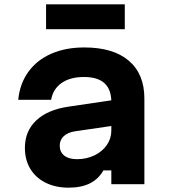

<svg xmlns="http://www.w3.org/2000/svg" viewBox="-20 -851 790 887"><path d="M505 -270.5 326.5 -244.4Q293.1 -239.3 274.5 -222Q256 -204.6 256 -178.1Q256 -148.7 276.8 -132.2Q297.5 -115.6 335.9 -115.6Q379.7 -115.6 416.1 -133.2Q452.6 -150.7 473.5 -181Q494.3 -211.3 494.3 -247.8V-380Q494.3 -437.1 463.1 -466.2Q431.8 -495.3 368 -495.3Q303.9 -495.3 264.4 -467.5Q225 -439.8 216.2 -390H64.2Q71.5 -464.3 110.8 -518.9Q150.1 -573.5 216.4 -602.6Q282.7 -631.8 369.4 -631.8Q503.2 -631.8 575.1 -570.5Q647 -509.2 647 -395.9V0H494.3V-63.9H457.8Q435.3 -24 395.6 -4Q355.9 16 296.9 16Q236.5 16 190.6 -7Q144.6 -30 119.8 -71.4Q95 -112.9 95 -167.9Q95 -245.2 147.3 -294.6Q199.5 -344.1 297.1 -358.4L505 -389.1ZM192.8 -831H556.5V-716.1H192.8Z"/></svg>

Font: Martian Mono Custom sWd Rg
Style: Regular
Weight: 400
Width: 6
Monospace: yes
Designer: Alex Havermale
Foundry: Evil Martians
Version: Version 1.000